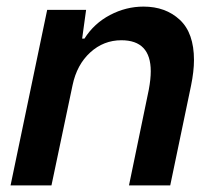

<svg xmlns="http://www.w3.org/2000/svg" viewBox="-20 -562 648 582"><path d="M123 -532H241L229 -445H236Q265 -491 313.5 -516.5Q362 -542 415 -542Q482 -542 525 -502Q568 -462 568 -380Q568 -346 559 -302L496 0H371L431 -290Q437 -322 437 -346Q437 -440 348 -440Q294 -440 253.5 -403Q213 -366 200 -304L136 0H12Z"/></svg>

Font: Mona Sans SemiBold
Style: Italic
Weight: 600
Italic angle: -11.7°
Designer: Deni Anggara
Foundry: GitHub
Version: Version 2.000